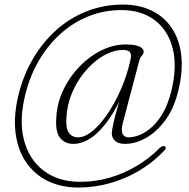

<svg xmlns="http://www.w3.org/2000/svg" viewBox="-20 -701 823 838"><path d="M270.5 -195.5Q265.5 -144 279.8 -122.8Q294 -101.5 320.5 -101.5Q345.5 -101.5 373 -121Q400.5 -140.5 427.8 -174.8Q455 -209 479.5 -253.5Q504 -298 522.8 -348.5Q541.5 -399 551.5 -450.5Q553.5 -467.5 545 -475.2Q536.5 -483 517.5 -483Q483.5 -483 449.5 -467.2Q415.5 -451.5 384.8 -423.8Q354 -396 329.2 -359.8Q304.5 -323.5 289 -281.5Q273.5 -239.5 270.5 -195.5ZM524.5 -73Q494 -73 479 -89.5Q464 -106 469.5 -134.5Q471.5 -146.5 475.5 -165.2Q479.5 -184 489.5 -219.8Q499.5 -255.5 519 -318L523.5 -309Q492.5 -234 455.8 -181Q419 -128 379.2 -100.5Q339.5 -73 299.5 -73Q262.5 -73 241.5 -100.2Q220.5 -127.5 226 -191.5Q229.5 -252.5 256.5 -309Q283.5 -365.5 326.5 -410.2Q369.5 -455 422.2 -481Q475 -507 529.5 -507Q555 -507 572.2 -503Q589.5 -499 598.2 -492Q607 -485 607 -475.5Q607 -468.5 603.2 -463.2Q599.5 -458 595.2 -452.8Q591 -447.5 589 -440.5L517 -168Q507.5 -132.5 515 -117Q522.5 -101.5 541 -101.5Q565.5 -101.5 592.8 -113.2Q620 -125 645.5 -148.8Q671 -172.5 692 -209.5Q713 -246.5 726 -296.5Q754.5 -408 734 -488.8Q713.5 -569.5 655 -613.2Q596.5 -657 510.5 -657Q434.5 -657 367.2 -630.2Q300 -603.5 245.2 -554.5Q190.5 -505.5 151.2 -439.2Q112 -373 92 -294Q62 -179 84.2 -91.8Q106.5 -4.5 170.5 44Q234.5 92.5 330 92.5Q396 92.5 458.5 74.5Q521 56.5 577 23Q633 -10.5 678 -56Q685 -62 691.2 -63.5Q697.5 -65 701 -60.5Q705 -56 702 -50.5Q699 -45 692 -38.5Q644.5 10.5 584.8 45.5Q525 80.5 458 99Q391 117.5 322.5 117.5Q247 117.5 188.2 88.8Q129.5 60 93 5.8Q56.5 -48.5 47.5 -124.2Q38.5 -200 62.5 -294Q84 -377.5 126 -448Q168 -518.5 227 -571Q286 -623.5 359.5 -652.2Q433 -681 517.5 -681Q587 -681 641.2 -655Q695.5 -629 729.2 -579.5Q763 -530 771.2 -458.8Q779.5 -387.5 756 -296.5Q738 -226 701.2 -176Q664.5 -126 618.2 -99.5Q572 -73 524.5 -73Z"/></svg>

Font: Fraunces 72pt Soft Wonky ExtraLight
Style: Italic
Weight: 250
Italic angle: -16°
Version: Version 1.000;[b76b70a41]